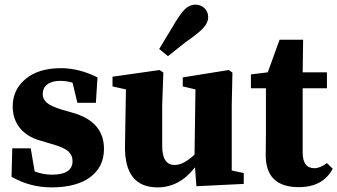

<svg xmlns="http://www.w3.org/2000/svg" viewBox="-20 -796 1460 831"><path d="M249 -321 298 -307Q430 -268 430 -152Q430 -73 370 -29Q310 15 204 15Q109 15 30 -31L33 -154H113L130 -54Q167 -40 205 -40Q294 -40 294 -99Q294 -124 276 -140.5Q258 -157 210 -171L156 -187Q98 -203 66.5 -241.5Q35 -280 35 -336Q35 -408 91 -454.5Q147 -501 244 -501Q322 -501 402 -461L395 -351H315L294 -438Q270 -446 240 -446Q205 -446 185 -431Q165 -416 165 -388Q165 -367 182.5 -351.5Q200 -336 249 -321Z M784 -614 707 -553 669 -584 724 -675Q760 -737 780.5 -756.5Q801 -776 826 -776Q848 -776 864.5 -761Q881 -746 881 -721Q881 -698 860 -675Q839 -652 784 -614ZM983 -58 1035 -47V0L830 10L824 -72Q757 15 662 15Q518 15 521 -165L525 -409L467 -422V-464L671 -493L687 -482L682 -341V-164Q682 -82 736 -82Q775 -82 822 -127L826 -409L771 -422V-461L970 -493L986 -482L983 -341Z M1395 -90 1420 -66Q1378 14 1273 14Q1130 14 1130 -125Q1130 -142 1130.5 -174Q1131 -206 1131 -226V-414H1066V-474L1139 -483L1190 -624H1292L1290 -483H1395V-414H1290V-136Q1290 -68 1341 -68Q1365 -68 1395 -90Z"/></svg>

Font: TypoPRO Source Serif Pro
Style: Bold
Weight: 700
Designer: Frank Grießhammer
Foundry: Adobe Systems Incorporated
Version: Version 1.017;PS 1.0;hotconv 1.0.79;makeotf.lib2.5.61930